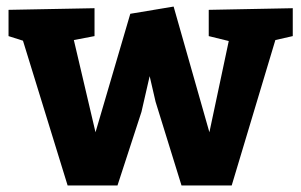

<svg xmlns="http://www.w3.org/2000/svg" viewBox="-20 -565 918 585"><path d="M509 -545 618 -162 677 -440 616 -455V-535L872 -540V-455L819 -443L686 0H533L454 -255L436 -333L411 -224L338 0H186L50 -441L6 -455V-535L268 -540V-455L205 -443L271 -162L377 -523Z"/></svg>

Font: BitterBold
Style: Bold
Weight: 700
Designer: Sol Matas
Foundry: Sol Matas
Version: Version 001.001